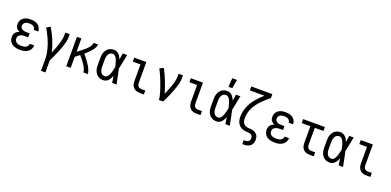

<svg xmlns="http://www.w3.org/2000/svg" viewBox="4 -1863 6491 3186"><g transform="rotate(20 3250.0 -270.0)"><path d="M247 8Q224 8 200 5Q176 2 153.5 -5.5Q131 -13 110.5 -26.5Q90 -40 76 -59.5Q62 -79 55 -102Q48 -125 48 -149Q48 -170 53.5 -190Q59 -210 72 -226Q85 -242 102.5 -253Q120 -264 139 -271Q123 -278 108.5 -288.5Q94 -299 83 -313.5Q72 -328 68 -345.5Q64 -363 64 -381Q64 -403 70 -425Q76 -447 89 -464.5Q102 -482 120.5 -495Q139 -508 160 -515.5Q181 -523 203 -525.5Q225 -528 247 -528Q269 -528 290.5 -525.5Q312 -523 333 -515.5Q354 -508 372 -495.5Q390 -483 403 -465.5Q416 -448 423 -427Q430 -406 430 -384V-382H352V-383Q352 -401 342.5 -417Q333 -433 317 -442.5Q301 -452 283 -455Q265 -458 247 -458Q229 -458 210.5 -454.5Q192 -451 176 -441.5Q160 -432 151 -415.5Q142 -399 142 -380Q142 -368 146 -356Q150 -344 158.5 -335Q167 -326 178 -320Q189 -314 201 -311Q213 -308 225.5 -306.5Q238 -305 250 -305H306V-235H250Q236 -235 222 -234Q208 -233 194 -229Q180 -225 167.5 -218.5Q155 -212 145 -202Q135 -192 130.5 -178.5Q126 -165 126 -150Q126 -129 136.5 -110Q147 -91 165.5 -80Q184 -69 205 -65.5Q226 -62 247 -62Q268 -62 288 -65Q308 -68 326 -78Q344 -88 356 -105Q368 -122 368 -143H446V-142Q446 -119 438 -96.5Q430 -74 415.5 -55.5Q401 -37 381 -24.5Q361 -12 339 -4.5Q317 3 294 5.5Q271 8 247 8Z M696 215V0Q696 -44 688.5 -87Q681 -130 670 -172Q659 -214 644 -255Q629 -296 611 -336Q593 -376 573 -415Q553 -454 530 -490L595 -528Q624 -483 648.5 -435Q673 -387 694 -337Q715 -287 731.5 -236Q748 -185 759 -132Q771 -159 782 -186Q793 -213 803.5 -240.5Q814 -268 823 -296Q832 -324 839.5 -352.5Q847 -381 852.5 -410Q858 -439 858 -468V-520H936V-468Q936 -426 926.5 -385.5Q917 -345 904 -305.5Q891 -266 876 -227.5Q861 -189 844.5 -150.5Q828 -112 810 -74.5Q792 -37 774 0V215Z M1064 0V-520H1142V-284Q1158 -296 1174.5 -308Q1191 -320 1207.5 -333Q1224 -346 1240 -359Q1256 -372 1271 -385.5Q1286 -399 1300.5 -414Q1315 -429 1327.5 -445.5Q1340 -462 1349 -480.5Q1358 -499 1358 -520H1436Q1436 -497 1426.5 -475Q1417 -453 1404 -433.5Q1391 -414 1375 -396.5Q1359 -379 1342.5 -362.5Q1326 -346 1308.5 -330Q1291 -314 1273 -299Q1287 -283 1301 -266Q1315 -249 1328 -231.5Q1341 -214 1354 -196Q1367 -178 1379 -160Q1391 -142 1402 -123Q1413 -104 1422 -84Q1431 -64 1437.5 -43Q1444 -22 1444 0H1366Q1366 -25 1357 -48.5Q1348 -72 1336 -94Q1324 -116 1310 -136.5Q1296 -157 1281 -177Q1266 -197 1250 -216.5Q1234 -236 1218 -254Q1199 -239 1180 -224.5Q1161 -210 1142 -195V0Z M1720 8Q1695 8 1669.5 2Q1644 -4 1623 -19Q1602 -34 1587 -55Q1572 -76 1563 -100Q1554 -124 1551 -149Q1548 -174 1548 -200V-320Q1548 -346 1551 -371Q1554 -396 1563 -420Q1572 -444 1587 -465Q1602 -486 1623 -501Q1644 -516 1669.5 -522Q1695 -528 1720 -528Q1744 -528 1766.5 -517.5Q1789 -507 1805.5 -489.5Q1822 -472 1834 -451Q1846 -430 1855 -408Q1859 -436 1863.5 -464Q1868 -492 1872 -520H1950Q1937 -456 1924.5 -391.5Q1912 -327 1898 -263Q1913 -198 1925.5 -132Q1938 -66 1952 0H1874Q1870 -29 1865.5 -58Q1861 -87 1856 -116V-118Q1847 -95 1835 -73Q1823 -51 1806.5 -32.5Q1790 -14 1767.5 -3Q1745 8 1720 8ZM1720 -62Q1741 -62 1757.5 -75.5Q1774 -89 1784 -107Q1794 -125 1801 -144.5Q1808 -164 1813.5 -183.5Q1819 -203 1823.5 -223.5Q1828 -244 1832 -264Q1828 -283 1823.5 -302.5Q1819 -322 1813.5 -341.5Q1808 -361 1801 -379.5Q1794 -398 1783.5 -415Q1773 -432 1756.5 -445Q1740 -458 1720 -458Q1705 -458 1689.5 -452.5Q1674 -447 1663 -436.5Q1652 -426 1644.5 -411.5Q1637 -397 1633 -382Q1629 -367 1627.5 -351.5Q1626 -336 1626 -320V-200Q1626 -184 1627.5 -168.5Q1629 -153 1633 -138Q1637 -123 1644.5 -108.5Q1652 -94 1663 -83.5Q1674 -73 1689.5 -67.5Q1705 -62 1720 -62Z M2366 0Q2345 0 2324.5 -3.5Q2304 -7 2285 -16Q2266 -25 2251.5 -40Q2237 -55 2227.5 -74Q2218 -93 2214.5 -113.5Q2211 -134 2211 -155V-450H2075V-520H2289V-155Q2289 -138 2293 -122Q2297 -106 2307.5 -93.5Q2318 -81 2334 -75.5Q2350 -70 2366 -70H2434V0Z M2699 0Q2699 -33 2691 -65Q2683 -97 2674 -129Q2665 -161 2654.5 -192Q2644 -223 2632.5 -254Q2621 -285 2609 -315.5Q2597 -346 2584 -376Q2571 -406 2556.5 -436Q2542 -466 2527 -495L2595 -528Q2621 -481 2643 -432Q2665 -383 2684.5 -333Q2704 -283 2722 -232.5Q2740 -182 2754 -130Q2766 -157 2778 -184.5Q2790 -212 2800.5 -239.5Q2811 -267 2821 -295Q2831 -323 2839 -351.5Q2847 -380 2852.5 -409Q2858 -438 2858 -468V-520H2936V-468Q2936 -427 2926.5 -386Q2917 -345 2904.5 -305.5Q2892 -266 2877 -227.5Q2862 -189 2845.5 -151Q2829 -113 2812 -75Q2795 -37 2776 0Z M3366 0Q3345 0 3324.5 -3.5Q3304 -7 3285 -16Q3266 -25 3251.5 -40Q3237 -55 3227.5 -74Q3218 -93 3214.5 -113.5Q3211 -134 3211 -155V-450H3075V-520H3289V-155Q3289 -138 3293 -122Q3297 -106 3307.5 -93.5Q3318 -81 3334 -75.5Q3350 -70 3366 -70H3434V0Z M3720 8Q3695 8 3669.5 2Q3644 -4 3623 -19Q3602 -34 3587 -55Q3572 -76 3563 -100Q3554 -124 3551 -149Q3548 -174 3548 -200V-320Q3548 -346 3551 -371Q3554 -396 3563 -420Q3572 -444 3587 -465Q3602 -486 3623 -501Q3644 -516 3669.5 -522Q3695 -528 3720 -528Q3744 -528 3766.5 -517.5Q3789 -507 3805.5 -489.5Q3822 -472 3834 -451Q3846 -430 3855 -408Q3859 -436 3863.5 -464Q3868 -492 3872 -520H3950Q3937 -456 3924.5 -391.5Q3912 -327 3898 -263Q3913 -198 3925.5 -132Q3938 -66 3952 0H3874Q3870 -29 3865.5 -58Q3861 -87 3856 -116V-118Q3847 -95 3835 -73Q3823 -51 3806.5 -32.5Q3790 -14 3767.5 -3Q3745 8 3720 8ZM3720 -62Q3741 -62 3757.5 -75.5Q3774 -89 3784 -107Q3794 -125 3801 -144.5Q3808 -164 3813.5 -183.5Q3819 -203 3823.5 -223.5Q3828 -244 3832 -264Q3828 -283 3823.5 -302.5Q3819 -322 3813.5 -341.5Q3808 -361 3801 -379.5Q3794 -398 3783.5 -415Q3773 -432 3756.5 -445Q3740 -458 3720 -458Q3705 -458 3689.5 -452.5Q3674 -447 3663 -436.5Q3652 -426 3644.5 -411.5Q3637 -397 3633 -382Q3629 -367 3627.5 -351.5Q3626 -336 3626 -320V-200Q3626 -184 3627.5 -168.5Q3629 -153 3633 -138Q3637 -123 3644.5 -108.5Q3652 -94 3663 -83.5Q3674 -73 3689.5 -67.5Q3705 -62 3720 -62ZM3710 -600 3721 -755H3804L3777 -600Z M4250 215V145H4279Q4295 145 4310 141Q4325 137 4336.5 127Q4348 117 4353 102.5Q4358 88 4358 73Q4358 56 4351 41Q4344 26 4331 16.5Q4318 7 4301.5 3.5Q4285 0 4269 0Q4242 -1 4215 -5Q4188 -9 4163.5 -20.5Q4139 -32 4119 -51Q4099 -70 4086.5 -94Q4074 -118 4069 -144.5Q4064 -171 4064 -198Q4064 -267 4084 -334Q4104 -401 4140 -459.5Q4176 -518 4223.5 -568.5Q4271 -619 4322 -665H4064V-735H4436V-665Q4399 -635 4363 -603.5Q4327 -572 4294 -537.5Q4261 -503 4232.5 -464.5Q4204 -426 4183.5 -383Q4163 -340 4152.5 -293Q4142 -246 4142 -198Q4142 -181 4145 -164Q4148 -147 4155.5 -131.5Q4163 -116 4175 -103.5Q4187 -91 4202.5 -83.5Q4218 -76 4235 -73Q4252 -70 4269 -70H4270Q4291 -69 4311.5 -66.5Q4332 -64 4351.5 -56.5Q4371 -49 4387.5 -36.5Q4404 -24 4415.5 -6.5Q4427 11 4431.5 31.5Q4436 52 4436 72Q4436 103 4425.5 132Q4415 161 4392 180.5Q4369 200 4339 207.5Q4309 215 4279 215Z M4747 8Q4724 8 4700 5Q4676 2 4653.5 -5.5Q4631 -13 4610.5 -26.5Q4590 -40 4576 -59.5Q4562 -79 4555 -102Q4548 -125 4548 -149Q4548 -170 4553.5 -190Q4559 -210 4572 -226Q4585 -242 4602.5 -253Q4620 -264 4639 -271Q4623 -278 4608.5 -288.5Q4594 -299 4583 -313.5Q4572 -328 4568 -345.5Q4564 -363 4564 -381Q4564 -403 4570 -425Q4576 -447 4589 -464.5Q4602 -482 4620.5 -495Q4639 -508 4660 -515.5Q4681 -523 4703 -525.5Q4725 -528 4747 -528Q4769 -528 4790.5 -525.5Q4812 -523 4833 -515.5Q4854 -508 4872 -495.5Q4890 -483 4903 -465.5Q4916 -448 4923 -427Q4930 -406 4930 -384V-382H4852V-383Q4852 -401 4842.5 -417Q4833 -433 4817 -442.5Q4801 -452 4783 -455Q4765 -458 4747 -458Q4729 -458 4710.5 -454.5Q4692 -451 4676 -441.5Q4660 -432 4651 -415.5Q4642 -399 4642 -380Q4642 -368 4646 -356Q4650 -344 4658.5 -335Q4667 -326 4678 -320Q4689 -314 4701 -311Q4713 -308 4725.5 -306.5Q4738 -305 4750 -305H4806V-235H4750Q4736 -235 4722 -234Q4708 -233 4694 -229Q4680 -225 4667.5 -218.5Q4655 -212 4645 -202Q4635 -192 4630.5 -178.5Q4626 -165 4626 -150Q4626 -129 4636.5 -110Q4647 -91 4665.5 -80Q4684 -69 4705 -65.5Q4726 -62 4747 -62Q4768 -62 4788 -65Q4808 -68 4826 -78Q4844 -88 4856 -105Q4868 -122 4868 -143H4946V-142Q4946 -119 4938 -96.5Q4930 -74 4915.5 -55.5Q4901 -37 4881 -24.5Q4861 -12 4839 -4.5Q4817 3 4794 5.5Q4771 8 4747 8Z M5366 0Q5345 0 5324.5 -3.5Q5304 -7 5285 -16Q5266 -25 5251.5 -40Q5237 -55 5227.5 -74Q5218 -93 5214.5 -113.5Q5211 -134 5211 -155V-450H5058V-520H5442V-450H5289V-155Q5289 -138 5293 -122Q5297 -106 5307.5 -93.5Q5318 -81 5334 -75.5Q5350 -70 5366 -70H5434V0Z M5720 8Q5695 8 5669.5 2Q5644 -4 5623 -19Q5602 -34 5587 -55Q5572 -76 5563 -100Q5554 -124 5551 -149Q5548 -174 5548 -200V-320Q5548 -346 5551 -371Q5554 -396 5563 -420Q5572 -444 5587 -465Q5602 -486 5623 -501Q5644 -516 5669.5 -522Q5695 -528 5720 -528Q5744 -528 5766.5 -517.5Q5789 -507 5805.5 -489.5Q5822 -472 5834 -451Q5846 -430 5855 -408Q5859 -436 5863.5 -464Q5868 -492 5872 -520H5950Q5937 -456 5924.5 -391.5Q5912 -327 5898 -263Q5913 -198 5925.5 -132Q5938 -66 5952 0H5874Q5870 -29 5865.5 -58Q5861 -87 5856 -116V-118Q5847 -95 5835 -73Q5823 -51 5806.5 -32.5Q5790 -14 5767.5 -3Q5745 8 5720 8ZM5720 -62Q5741 -62 5757.5 -75.5Q5774 -89 5784 -107Q5794 -125 5801 -144.5Q5808 -164 5813.5 -183.5Q5819 -203 5823.5 -223.5Q5828 -244 5832 -264Q5828 -283 5823.5 -302.5Q5819 -322 5813.5 -341.5Q5808 -361 5801 -379.5Q5794 -398 5783.5 -415Q5773 -432 5756.5 -445Q5740 -458 5720 -458Q5705 -458 5689.5 -452.5Q5674 -447 5663 -436.5Q5652 -426 5644.5 -411.5Q5637 -397 5633 -382Q5629 -367 5627.5 -351.5Q5626 -336 5626 -320V-200Q5626 -184 5627.5 -168.5Q5629 -153 5633 -138Q5637 -123 5644.5 -108.5Q5652 -94 5663 -83.5Q5674 -73 5689.5 -67.5Q5705 -62 5720 -62Z M6366 0Q6345 0 6324.5 -3.5Q6304 -7 6285 -16Q6266 -25 6251.5 -40Q6237 -55 6227.5 -74Q6218 -93 6214.5 -113.5Q6211 -134 6211 -155V-450H6075V-520H6289V-155Q6289 -138 6293 -122Q6297 -106 6307.5 -93.5Q6318 -81 6334 -75.5Q6350 -70 6366 -70H6434V0Z"/></g></svg>

Font: Iosevka Curly
Style: Regular
Weight: 400
Monospace: yes
Designer: Belleve Invis
Foundry: Belleve Invis
Version: Version 22.1.2; ttfautohint (v1.8.4)